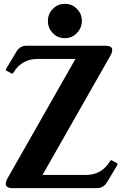

<svg xmlns="http://www.w3.org/2000/svg" viewBox="-20 -974 639 994"><path d="M315.9 -954.1Q353 -954.1 378.4 -928.2Q403.8 -902.3 403.8 -865.7Q403.8 -829.6 377.9 -802.7Q352.5 -776.4 315.9 -776.4Q278.3 -776.4 253.2 -802.7Q228 -829.1 228 -865.2Q228 -902.3 253.4 -927.7Q279.3 -954.1 315.9 -954.1ZM46.4 0Q9.8 0 9.8 -22Q9.8 -34.7 19 -50.8L370.6 -668.9H174.8Q92.3 -668.9 49.3 -597.7Q46.4 -592.8 43 -592.8Q41.5 -592.8 39.6 -593.8L14.6 -607.4Q10.3 -609.9 10.3 -613.3Q10.3 -615.2 11.2 -616.7L64.9 -706.5Q83.5 -737.3 117.2 -737.3H524.4Q561 -737.3 561 -715.3Q561 -702.6 551.8 -686.5L200.2 -68.4H424.3Q506.8 -68.4 549.8 -139.6Q552.7 -144.5 556.2 -144.5Q557.6 -144.5 559.6 -143.6L584.5 -129.9Q588.9 -127.4 588.9 -124Q588.9 -122.1 587.9 -120.6L534.2 -30.8Q515.6 0 481.9 0Z"/></svg>

Font: Simply Serif
Style: Bold
Weight: 700
Designer: Wojciech Kalinowski "wmk69" (wmk69@o2.pl)
Foundry: Wojciech Kalinowski "wmk69" (wmk69@o2.pl)
Version: Version 1.0.0; 2022-02-18